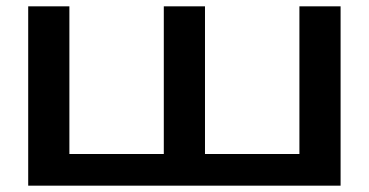

<svg xmlns="http://www.w3.org/2000/svg" viewBox="-20 -586 1164 606"><path d="M69 -566H199V-61L159 -100H519L497 -61V-566H627V-61L595 -100H965L925 -61V-566H1055V0H69Z"/></svg>

Font: Unbounded Variable
Style: Regular
Weight: 400
Designer: Luke Prowse, Jean-Baptiste Morizot, Fátima Lázaro, Florian Runge
Foundry: NaN
Version: Version 1.600;FEAKit 1.0